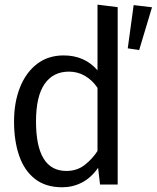

<svg xmlns="http://www.w3.org/2000/svg" viewBox="-20 -788 669 820"><path d="M396.4 -768.2 482.6 -757.4V0H407.2L399 -71.3Q368.7 -28.2 329.5 -8.2Q290.3 11.8 245.6 11.8Q175.4 11.8 129.7 -23.6Q84.1 -59 62.1 -122.3Q40 -185.6 40 -269.2Q40 -350.3 65.1 -414.1Q90.3 -477.9 137.7 -514.6Q185.1 -551.3 251.8 -551.3Q341.5 -551.3 396.4 -487.7ZM274.4 -482.1Q206.7 -482.1 170.3 -429.2Q133.8 -376.4 133.8 -269.2Q133.8 -57.9 263.6 -57.9Q309.2 -57.9 342.1 -83.8Q374.9 -109.7 396.4 -143.1V-412.8Q374.4 -445.6 343.1 -463.8Q311.8 -482.1 274.4 -482.1ZM550.8 -766.2 629.2 -756.9 574.4 -574.4 525.6 -581.5Z"/></svg>

Font: FiraCode Nerd Font
Style: Regular
Weight: 400
Designer: Carrois Corporate, Edenspiekermann AG, Nikita Prokopov
Foundry: Carrois Corporate, Edenspiekermann AG, Nikita Prokopov
Version: Version 6.002;Nerd Fonts 3.4.0